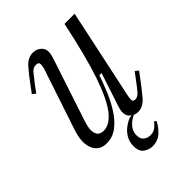

<svg xmlns="http://www.w3.org/2000/svg" viewBox="-212 -649 923 923"><g transform="rotate(-45 250.0 -187.0)"><path d="M126 10Q76 10 57.5 -33Q39 -76 63 -147L166 -456Q170 -468 170.5 -483Q171 -498 151 -498Q132 -498 118 -481Q104 -464 81 -434L55 -399L38 -412L61 -443Q93 -487 120.5 -518.5Q148 -550 183 -550Q211 -550 229.5 -529Q248 -508 233 -463L125 -136Q111 -93 119.5 -68Q128 -43 159 -43Q200 -43 238 -91.5Q276 -140 313 -249Q350 -358 388 -540H457L360 -84Q357 -70 356.5 -56Q356 -42 372 -42Q388 -42 403 -59Q418 -76 440 -106L466 -141L483 -128L460 -97Q428 -54 401 -22Q374 10 339 10Q312 10 294 -11Q276 -32 291 -77L347 -247H332Q319 -208 300.5 -163.5Q282 -119 257 -79.5Q232 -40 199.5 -15Q167 10 126 10ZM272 176Q250 176 228.5 162Q207 148 207 110Q207 80 221 57.5Q235 35 255.5 20.5Q276 6 294 0H329Q313 4 295.5 15.5Q278 27 266 44Q254 61 254 84Q254 109 268.5 120Q283 131 302 131Q324 131 339 119Q354 107 360 96L371 102Q361 126 335.5 151Q310 176 272 176Z"/></g></svg>

Font: Xanh Mono
Style: Italic
Weight: 400
Italic angle: -12°
Monospace: yes
Designer: Lam Bao, Duy Dao
Foundry: Yellow Type Foundry
Version: Version 3.101; ttfautohint (v1.8.3)